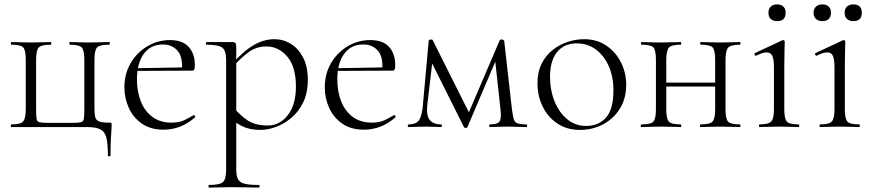

<svg xmlns="http://www.w3.org/2000/svg" viewBox="-20 -577 3962 872"><path d="M375 0Q416 0 436.5 11Q457 22 463.5 50Q470 78 470 129Q470 133 476 133Q482 133 482 129Q482 81 483.5 54.5Q485 28 486 14.5Q487 1 487 -8Q487 -17 486 -18.5Q485 -20 477 -20Q446 -20 431.5 -25Q417 -30 413 -43.5Q409 -57 409 -81V-305Q409 -349 421 -361.5Q433 -374 476 -374Q479 -374 479 -380Q479 -386 476 -386Q457 -386 433.5 -385Q410 -384 385 -384Q361 -384 338.5 -385Q316 -386 297 -386Q295 -386 295 -380Q295 -374 297 -374Q339 -374 351 -361.5Q363 -349 363 -305V-83Q363 -52 361 -38.5Q359 -25 347.5 -22Q336 -19 309 -19H196Q170 -19 159 -22Q148 -25 146 -38Q144 -51 144 -81V-305Q144 -349 156 -361.5Q168 -374 211 -374Q213 -374 213 -380Q213 -386 211 -386Q192 -386 168 -385Q144 -384 119 -384Q96 -384 73 -385Q50 -386 32 -386Q29 -386 29 -380Q29 -374 32 -374Q74 -374 85.5 -361.5Q97 -349 97 -305V-83Q97 -40 85.5 -26Q74 -12 32 -12Q29 -12 29 -6Q29 0 32 0Z M723 12Q664 12 624.5 -15.5Q585 -43 565 -87Q545 -131 545 -180Q545 -241 573 -289.5Q601 -338 648.5 -366.5Q696 -395 752 -395Q809 -395 837 -364Q865 -333 865 -281Q865 -268 862.5 -262Q860 -256 853 -256H806Q811 -318 786.5 -346.5Q762 -375 720 -375Q664 -375 633 -332.5Q602 -290 602 -216Q602 -160 620 -115.5Q638 -71 673 -45.5Q708 -20 758 -20Q793 -20 815.5 -30.5Q838 -41 859 -54Q861 -56 864.5 -51.5Q868 -47 866 -44Q831 -14 795.5 -1Q760 12 723 12ZM589 -255 588 -267 816 -271V-256Z M929 275Q927 275 927 269Q927 263 929 263Q978 263 992.5 250Q1007 237 1007 194V-305Q1007 -347 989.5 -360.5Q972 -374 918 -374Q915 -374 915 -380Q915 -386 918 -386Q946 -386 968 -386Q990 -386 1006.5 -386Q1023 -386 1035 -386Q1046 -386 1049.5 -381Q1053 -376 1053 -359V194Q1053 222 1061 237Q1069 252 1091 257.5Q1113 263 1156 263Q1159 263 1159 269Q1159 275 1156 275Q1130 275 1098 274Q1066 273 1031 273Q1003 273 976 274Q949 275 929 275ZM1164 13Q1126 13 1096.5 3Q1067 -7 1032 -35L1042 -88Q1070 -53 1105 -30Q1140 -7 1197 -7Q1250 -7 1287 -54Q1324 -101 1324 -184Q1324 -273 1285 -319.5Q1246 -366 1190 -366Q1144 -366 1109 -340Q1074 -314 1042 -278L1033 -285Q1084 -344 1131 -371.5Q1178 -399 1226 -399Q1267 -399 1301.5 -377.5Q1336 -356 1357 -315Q1378 -274 1378 -215Q1378 -155 1357 -112Q1336 -69 1303 -41.5Q1270 -14 1233 -0.5Q1196 13 1164 13Z M1633 12Q1574 12 1534.5 -15.5Q1495 -43 1475 -87Q1455 -131 1455 -180Q1455 -241 1483 -289.5Q1511 -338 1558.5 -366.5Q1606 -395 1662 -395Q1719 -395 1747 -364Q1775 -333 1775 -281Q1775 -268 1772.5 -262Q1770 -256 1763 -256H1716Q1721 -318 1696.5 -346.5Q1672 -375 1630 -375Q1574 -375 1543 -332.5Q1512 -290 1512 -216Q1512 -160 1530 -115.5Q1548 -71 1583 -45.5Q1618 -20 1668 -20Q1703 -20 1725.5 -30.5Q1748 -41 1769 -54Q1771 -56 1774.5 -51.5Q1778 -47 1776 -44Q1741 -14 1705.5 -1Q1670 12 1633 12ZM1499 -255 1498 -267 1726 -271V-256Z M2372 -12Q2374 -12 2374 -6Q2374 0 2372 0Q2353 0 2329.5 -1Q2306 -2 2283 -2Q2259 -2 2240 -1Q2221 0 2204 0Q2202 0 2202 -6Q2202 -12 2204 -12Q2239 -12 2248.5 -25Q2258 -38 2253 -81L2227 -319L2258 -364L2103 0Q2101 4 2095 4Q2089 4 2087 0L1934 -306L1946 -317L1921 -104Q1915 -53 1931.5 -32.5Q1948 -12 1984 -12Q1987 -12 1987 -6Q1987 0 1984 0Q1968 0 1950 -1Q1932 -2 1911 -2Q1891 -2 1871.5 -1Q1852 0 1835 0Q1832 0 1832 -6Q1832 -12 1835 -12Q1871 -12 1884 -32.5Q1897 -53 1901 -104L1927 -392Q1928 -397 1936 -397.5Q1944 -398 1945 -395L2115 -56L2101 -47L2249 -393Q2251 -399 2260 -397.5Q2269 -396 2270 -391L2305 -81Q2309 -52 2313 -37Q2317 -22 2330 -17Q2343 -12 2372 -12Z M2614 13Q2555 13 2511.5 -16Q2468 -45 2444.5 -93.5Q2421 -142 2421 -198Q2421 -250 2440 -288Q2459 -326 2490.5 -350.5Q2522 -375 2559 -387Q2596 -399 2632 -399Q2692 -399 2735 -369Q2778 -339 2801 -292Q2824 -245 2824 -193Q2824 -129 2795 -83Q2766 -37 2718.5 -12Q2671 13 2614 13ZM2642 -5Q2698 -5 2732 -42.5Q2766 -80 2766 -167Q2766 -228 2745 -276Q2724 -324 2686.5 -352Q2649 -380 2599 -380Q2542 -380 2510 -340.5Q2478 -301 2478 -227Q2478 -168 2498.5 -117Q2519 -66 2556 -35.5Q2593 -5 2642 -5Z M2981 -184V-202H3250V-184ZM2959 -81V-305Q2959 -349 2947.5 -361.5Q2936 -374 2894 -374Q2891 -374 2891 -380Q2891 -386 2894 -386Q2912 -386 2935.5 -385Q2959 -384 2984 -384Q3007 -384 3030.5 -385Q3054 -386 3072 -386Q3074 -386 3074 -380Q3074 -374 3072 -374Q3029 -374 3017.5 -360Q3006 -346 3006 -303V-81Q3006 -38 3017.5 -25Q3029 -12 3072 -12Q3074 -12 3074 -6Q3074 0 3072 0Q3053 0 3030 -1Q3007 -2 2984 -2Q2959 -2 2935.5 -1Q2912 0 2893 0Q2890 0 2890 -6Q2890 -12 2893 -12Q2936 -12 2947.5 -25Q2959 -38 2959 -81ZM3228 -81V-305Q3228 -349 3216.5 -361.5Q3205 -374 3163 -374Q3160 -374 3160 -380Q3160 -386 3163 -386Q3181 -386 3204.5 -385Q3228 -384 3253 -384Q3276 -384 3299.5 -385Q3323 -386 3341 -386Q3343 -386 3343 -380Q3343 -374 3341 -374Q3298 -374 3286.5 -360Q3275 -346 3275 -303V-81Q3275 -38 3286.5 -25Q3298 -12 3341 -12Q3343 -12 3343 -6Q3343 0 3341 0Q3322 0 3299 -1Q3276 -2 3253 -2Q3228 -2 3204 -1Q3180 0 3162 0Q3159 0 3159 -6Q3159 -12 3162 -12Q3204 -12 3216 -25Q3228 -38 3228 -81Z M3429 0Q3427 0 3427 -6Q3427 -12 3429 -12Q3470 -12 3482.5 -25Q3495 -38 3495 -81V-270Q3495 -306 3488 -322.5Q3481 -339 3462 -339Q3453 -339 3441.5 -335.5Q3430 -332 3414 -324Q3410 -323 3407.5 -328.5Q3405 -334 3409 -336L3533 -394Q3536 -395 3537 -395Q3539 -395 3541.5 -393Q3544 -391 3544 -388Q3544 -381 3543 -349.5Q3542 -318 3542 -271V-81Q3542 -38 3553.5 -25Q3565 -12 3607 -12Q3610 -12 3610 -6Q3610 0 3607 0Q3590 0 3567 -1Q3544 -2 3518 -2Q3493 -2 3470 -1Q3447 0 3429 0ZM3510 -481Q3491 -481 3480.5 -491Q3470 -501 3470 -519Q3470 -537 3480.5 -547Q3491 -557 3510 -557Q3528 -557 3538 -547Q3548 -537 3548 -519Q3548 -481 3510 -481Z M3704 0Q3702 0 3702 -6Q3702 -12 3704 -12Q3745 -12 3757.5 -25Q3770 -38 3770 -81V-270Q3770 -306 3763 -322.5Q3756 -339 3737 -339Q3728 -339 3716.5 -335.5Q3705 -332 3689 -324Q3685 -323 3682.5 -328.5Q3680 -334 3684 -336L3808 -394Q3811 -395 3812 -395Q3814 -395 3816.5 -393Q3819 -391 3819 -388Q3819 -381 3818 -349.5Q3817 -318 3817 -271V-81Q3817 -38 3828.5 -25Q3840 -12 3882 -12Q3885 -12 3885 -6Q3885 0 3882 0Q3865 0 3842 -1Q3819 -2 3793 -2Q3768 -2 3745 -1Q3722 0 3704 0ZM3715 -481Q3697 -481 3686 -491Q3675 -501 3675 -519Q3675 -537 3686 -547Q3697 -557 3715 -557Q3734 -557 3744 -547Q3754 -537 3754 -519Q3754 -501 3744 -491Q3734 -481 3715 -481ZM3856 -481Q3837 -481 3826.5 -491Q3816 -501 3816 -519Q3816 -537 3826.5 -547Q3837 -557 3856 -557Q3894 -557 3894 -519Q3894 -481 3856 -481Z"/></svg>

Font: Cormorant Garamond Light
Style: Regular
Weight: 300
Designer: Christian Thalmann (Catharsis Fonts)
Foundry: Catharsis Fonts
Version: Version 4.001